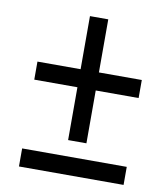

<svg xmlns="http://www.w3.org/2000/svg" viewBox="-72 -664 617 723"><g transform="rotate(10 236.5 -302.0)"><path d="M284 -401V-604H214V-401H49V-332H214V-130H284V-332H448V-401ZM49 0H449V-69H49Z"/></g></svg>

Font: Noto Sans Condensed
Style: Italic
Weight: 400
Width: 3
Italic angle: -12°
Designer: Monotype Design Team
Foundry: Monotype Imaging Inc.
Version: Version 2.013